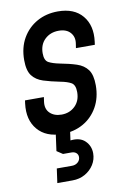

<svg xmlns="http://www.w3.org/2000/svg" viewBox="-89 -612 601 901"><g transform="rotate(-10 211.5 -161.5)"><path d="M173 12.5Q228.5 12.5 272.5 -12.2Q316.5 -37 341.8 -81.8Q367 -126.5 367 -185.5Q367 -235 348.8 -259.8Q330.5 -284.5 297 -295.5Q263.5 -306.5 218 -315Q185.5 -321.5 166.5 -331.5Q147.5 -341.5 147.5 -376Q147.5 -418 173.8 -442.8Q200 -467.5 239.5 -467.5Q276.5 -467.5 295.2 -446.2Q314 -425 308.5 -392.5L305.5 -373H395.5L397.5 -387.5Q407.5 -463.5 368.2 -510.5Q329 -557.5 251.5 -557.5Q196 -557.5 152 -533Q108 -508.5 82.2 -464Q56.5 -419.5 56.5 -359.5Q56.5 -309.5 75 -285.2Q93.5 -261 127.2 -250.2Q161 -239.5 206 -230.5Q238.5 -224.5 257 -214Q275.5 -203.5 275.5 -169Q275.5 -127.5 249.8 -102.5Q224 -77.5 185.5 -77.5Q150.5 -77.5 130 -97.5Q109.5 -117.5 114.5 -152.5L117.5 -173H27.5L25.5 -158Q16 -81.5 56 -34.5Q96 12.5 173 12.5ZM109.5 235.5H182Q215.5 235.5 242 220.5Q268.5 205.5 284 180.8Q299.5 156 299.5 127Q299.5 91.5 275 67.5Q250.5 43.5 205 49L214.5 -19.5H146L131.5 87L159.5 105.5H200Q214 105.5 222.5 113Q231 120.5 231 132.5Q231 147.5 219.5 157.5Q208 167.5 191.5 167.5H119Z"/></g></svg>

Font: Mohave Medium
Style: Italic
Weight: 500
Italic angle: -8°
Designer: Gumpita Rahayu
Foundry: Tokotype
Version: Version 2.002; ttfautohint (v1.8.3)